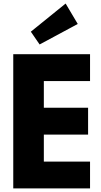

<svg xmlns="http://www.w3.org/2000/svg" viewBox="-20 -1053 566 1073"><path d="M54.1 0V-750H483.2V-600H225V-450.9H472.3V-300.9H225V-150H483.2V0ZM346.8 -1033.2 414.5 -919.1 201.4 -804.5 152.3 -875.9Z"/></svg>

Font: Spartan ExtBd
Style: Regular
Weight: 800
Designer: Matt Bailey, Mirko Velimirovic
Foundry: Matt Bailey
Version: Version 1.005